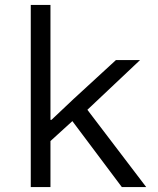

<svg xmlns="http://www.w3.org/2000/svg" viewBox="-20 -760 640 780"><path d="M105 -740H185V-273H189L279 -358L451 -516H549L335 -314L574 0H475L274 -268L185 -187V0H105Z"/></svg>

Font: IBM Plaex Mono
Style: Regular
Weight: 400
Designer: Mike Abbink, Paul van der Laan, Pieter van Rosmalen
Foundry: Bold Monday
Version: Version 2.003